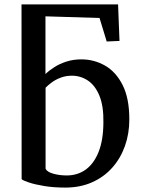

<svg xmlns="http://www.w3.org/2000/svg" viewBox="-20 -839 640 870"><path d="M276 11Q223.5 11 181 4Q138.5 -3 111.5 -12Q84.5 -21 78 -27L77.5 -819H515L521.5 -653.5L463.5 -651L431 -757.5L186 -765V-503.5Q203 -520 227 -535.2Q251 -550.5 281.8 -560.2Q312.5 -570 348.5 -570Q406 -570 455.5 -542Q505 -514 535.5 -454Q566 -394 566 -297.5Q566 -233 546 -177Q526 -121 488.2 -78.8Q450.5 -36.5 396.8 -12.8Q343 11 276 11ZM282 -44Q332 -44 369 -71Q406 -98 427 -151.2Q448 -204.5 448.5 -282.5Q450 -358 430.5 -405.2Q411 -452.5 378 -474.2Q345 -496 305.5 -496Q278.5 -496 255.2 -487.2Q232 -478.5 214.5 -465.5Q197 -452.5 186.5 -441.5V-74.5Q193 -60 221.2 -52Q249.5 -44 282 -44Z"/></svg>

Font: Merriweather Medium
Style: Regular
Weight: 500
Version: Version 2.100